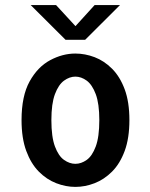

<svg xmlns="http://www.w3.org/2000/svg" viewBox="-20 -722 590 753"><path d="M275.5 11Q238 11 200.5 -3.5Q163 -18 132.2 -49Q101.5 -80 83 -130Q64.5 -180 64.5 -251Q64.5 -345.5 96.2 -402.8Q128 -460 176.8 -486Q225.5 -512 275.5 -512Q313.5 -512 351 -497.8Q388.5 -483.5 419.5 -452.5Q450.5 -421.5 469 -371.8Q487.5 -322 487.5 -251Q487.5 -180 469 -130Q450.5 -80 419.5 -49Q388.5 -18 351 -3.5Q313.5 11 275.5 11ZM275.5 -79.5Q298.5 -79.5 320 -94.8Q341.5 -110 355.5 -147.5Q369.5 -185 369.5 -251Q369.5 -315.5 355.5 -352.8Q341.5 -390 320 -405.8Q298.5 -421.5 275.5 -421.5Q253 -421.5 231.2 -405.8Q209.5 -390 195.5 -352.8Q181.5 -315.5 181.5 -251Q181.5 -185 195.5 -147.5Q209.5 -110 231.2 -94.8Q253 -79.5 275.5 -79.5ZM100.5 -702H200L276 -619.5L351 -702H450.5L314 -566H237Z"/></svg>

Font: Trispace SemiCondensed Medium
Style: Regular
Weight: 500
Width: 4
Designer: Tyler Finck
Foundry: Etcetera Type Company
Version: Version 1.210; ttfautohint (v1.8.3)